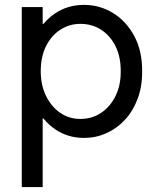

<svg xmlns="http://www.w3.org/2000/svg" viewBox="-20 -546 630 771"><path d="M67.4 205.1V-517.6H151.4V-450.2H163.1L136.7 -402.3V-129.9L167 -70.3H151.4V205.1ZM317.4 7.8Q252.4 7.8 201.9 -26.6Q151.4 -61 122.3 -121.6Q93.3 -182.1 92.8 -259.8Q93.3 -338.9 122.3 -398.9Q151.4 -459 201.9 -492.7Q252.4 -526.4 317.4 -526.4Q380.4 -526.4 433.6 -493.9Q486.8 -461.4 519 -401.6Q551.3 -341.8 550.8 -259.8Q551.3 -198.7 532.7 -149.4Q514.2 -100.1 481.7 -64.9Q449.2 -29.8 407 -11Q364.7 7.8 317.4 7.8ZM302.7 -68.4Q350.1 -68.4 387 -93.5Q423.8 -118.7 444.6 -161.9Q465.3 -205.1 464.8 -259.8Q465.3 -315.9 444.6 -358.9Q423.8 -401.9 387 -426Q350.1 -450.2 302.7 -450.2Q259.3 -450.2 223.1 -427.2Q187 -404.3 165.3 -361.6Q143.6 -318.8 143.6 -259.8Q143.6 -205.1 164.3 -161.9Q185.1 -118.7 220.9 -93.5Q256.8 -68.4 302.7 -68.4Z"/></svg>

Font: Reddit Sans
Style: Regular
Weight: 400
Designer: Stephen Hutchings
Foundry: Reddit
Version: Version 1.014